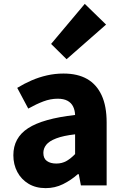

<svg xmlns="http://www.w3.org/2000/svg" viewBox="-20 -958 638 992"><path d="M216 14Q165 14 127.5 -8.5Q90 -31 69.5 -69.5Q49 -108 49 -156Q49 -246 125 -295.5Q201 -345 368 -364Q367 -389 357.5 -408Q348 -427 328.5 -437.5Q309 -448 278 -448Q241 -448 204 -434Q167 -420 126 -397L69 -504Q105 -526 143 -542.5Q181 -559 222.5 -568.5Q264 -578 308 -578Q381 -578 430 -550Q479 -522 505 -466Q531 -410 531 -325V0H398L387 -58H382Q347 -27 305.5 -6.5Q264 14 216 14ZM271 -113Q300 -113 323 -126Q346 -139 368 -162V-264Q307 -257 270.5 -243Q234 -229 219 -210Q204 -191 204 -168Q204 -139 222.5 -126Q241 -113 271 -113ZM324 -652 244 -731 418 -938 528 -831Z"/></svg>

Font: Noto Sans TC Thin ExtraBold
Style: Regular
Weight: 800
Version: Version 2.004-H2;hotconv 1.0.118;makeotfexe 2.5.65603